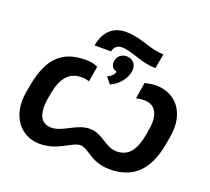

<svg xmlns="http://www.w3.org/2000/svg" viewBox="-128 -919 1192 1090"><g transform="rotate(20 467.5 -374.5)"><path d="M211 8C324 8 382 -64 433 -64C485 -64 518 8 635 8C782 8 859 -78 887 -236L895 -281C924 -444 832 -530 721 -530C698 -530 673 -525 654 -520L638 -422C653 -426 669 -428 686 -428C749 -428 786 -382 768 -280L763 -248C745 -150 708 -101 636 -101C568 -101 530 -170 452 -170C372 -170 312 -101 242 -101C178 -101 153 -154 168 -248L174 -280C192 -383 235 -429 308 -429C325 -429 339 -427 354 -421L370 -515C351 -524 327 -530 297 -530C160 -530 79 -463 48 -284L40 -240C14 -90 98 8 211 8ZM314 -624H414C419 -648 434 -667 465 -667C527 -667 595 -621 683 -621L699 -710C613 -710 556 -757 456 -757C383 -757 331 -715 314 -624ZM441 -483 472 -445C523 -468 558 -514 564 -555C571 -593 553 -624 514 -628C478 -631 454 -609 449 -580C445 -554 456 -532 483 -526C479 -509 463 -492 441 -483Z"/></g></svg>

Font: Fixel Display SemiBold
Style: Italic
Weight: 600
Italic angle: -10°
Designer: AlfaBravo + MacPaw
Foundry: Kyrylo Tkachov, Marchela Mozhyna, Serhii Makarenko, Maria Weinstein, Zakhar Kryvoshyya
Version: Version 1.210;Glyphs 3.2 (3217)